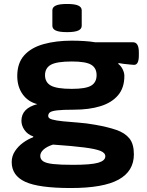

<svg xmlns="http://www.w3.org/2000/svg" viewBox="-20 -736 740 968"><path d="M337 212Q175 212 107 180.5Q39 149 39 81Q39 51 55.5 26Q72 1 97 -17Q122 -35 147 -44L148 -48Q119 -58 103.5 -80.5Q88 -103 88 -127Q88 -190 168 -211Q121 -223 94 -261Q67 -299 67 -353Q67 -418 102 -457Q137 -496 199.5 -513.5Q262 -531 342 -531Q373 -531 405 -529Q437 -527 459 -523H650Q680 -523 680 -473V-456Q680 -409 656 -409Q653 -409 637 -410.5Q621 -412 603.5 -414Q586 -416 578 -418L576 -414Q590 -404 598.5 -386.5Q607 -369 607 -353Q607 -293 575 -255.5Q543 -218 486 -200.5Q429 -183 353 -183Q295 -183 267 -179.5Q239 -176 231 -169Q223 -162 223 -151Q223 -139 243 -133.5Q263 -128 297 -124.5Q331 -121 373.5 -118Q416 -115 460 -107Q523 -96 566.5 -81Q610 -66 632.5 -38Q655 -10 655 42Q655 127 578 169.5Q501 212 337 212ZM342 -288Q413 -288 440 -304.5Q467 -321 467 -357Q467 -393 440 -409.5Q413 -426 342 -426Q266 -426 236.5 -409.5Q207 -393 207 -357Q207 -321 236.5 -304.5Q266 -288 342 -288ZM348 95Q439 95 475 84.5Q511 74 511 52Q511 35 487 25Q463 15 405.5 7.5Q348 0 247 -7Q216 3 199.5 18Q183 33 183 50Q183 67 197.5 77Q212 87 248 91Q284 95 348 95ZM318 -574Q279 -574 261.5 -582Q244 -590 244 -606V-684Q244 -700 261.5 -708Q279 -716 318 -716Q357 -716 374.5 -708Q392 -700 392 -684V-606Q392 -590 374.5 -582Q357 -574 318 -574Z"/></svg>

Font: Asap Expanded
Style: Bold
Weight: 700
Width: 7
Designer: Pablo Cosgaya
Foundry: Omnibus-Type
Version: Version 3.001; ttfautohint (v1.8.4.7-5d5b)